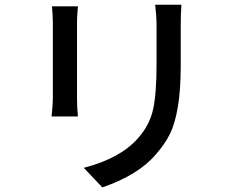

<svg xmlns="http://www.w3.org/2000/svg" viewBox="-20 -752 996 818"><path d="M201.2 -725.1H312Q308.1 -685.1 308.1 -654.3V-334Q308.1 -293.9 312 -255.9H199.7Q200.2 -260.7 201.7 -275.9Q203.1 -291 204.1 -306.4Q205.1 -321.8 205.1 -334V-654.3Q205.1 -685.1 201.2 -725.1ZM641.1 -731.9H752.9Q750 -694.3 750 -644V-474.1Q750 -367.2 737.5 -295.2Q725.1 -223.1 703.6 -180.4Q682.1 -137.7 644 -94.2Q569.3 -6.3 416 46.4L336.9 -37.1Q491.7 -76.7 567.9 -163.1Q616.2 -217.3 631.6 -283.2Q647 -349.1 647 -480V-644Q647 -682.1 641.1 -731.9Z"/></svg>

Font: Karasuma Gothic
Style: Regular
Weight: 500
Designer: Rasmus Andersson / Ryoko Nishizuka
Foundry: Genbu
Version: Version 1.00